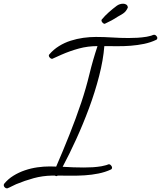

<svg xmlns="http://www.w3.org/2000/svg" viewBox="-120 -945 875 1044"><path d="M735.4 -739.3Q735.4 -731.4 729.5 -728.5Q699.2 -713.9 663.6 -706.5Q627.9 -699.2 590.8 -696.3Q553.7 -693.4 517.1 -693.8Q480.5 -694.3 447.3 -694.3Q441.4 -618.2 418.9 -531.2Q396.5 -444.3 364.3 -357.4Q332 -270.5 294.4 -188Q256.8 -105.5 220.7 -38.1Q250 -36.1 278.8 -35.2Q307.6 -34.2 335.9 -34.2Q360.4 -34.2 384.3 -35.6Q408.2 -37.1 431.6 -41Q438.5 -43 444.3 -43.9Q450.2 -44.9 457 -46.9Q461.9 -47.9 465.3 -49.8Q468.8 -51.8 473.6 -51.8Q478.5 -51.8 483.9 -45.4Q489.3 -39.1 489.3 -34.2Q489.3 -26.4 483.4 -23.4Q452.1 -8.8 415.5 -1.5Q378.9 5.9 340.8 8.3Q302.7 10.7 265.1 10.3Q227.5 9.8 193.4 9.8Q190.4 12.7 186.5 12.7Q182.6 12.7 178.7 9.8H163.1Q111.3 10.7 63 23.9Q14.6 37.1 -32.2 56.6Q-43.9 61.5 -55.7 67.9Q-67.4 74.2 -80.1 79.1H-83Q-88.9 79.1 -94.2 73.7Q-99.6 68.4 -99.6 62.5Q-99.6 58.6 -97.7 54.7Q-76.2 28.3 -46.9 10.3Q-17.6 -7.8 15.6 -19Q48.8 -30.3 83.5 -35.2Q118.2 -40 150.4 -40Q159.2 -40 168 -39.6Q176.8 -39.1 185.5 -39.1Q222.7 -125 257.3 -211.9Q292 -298.8 322.3 -388.7Q347.7 -464.8 366.2 -541.5Q384.8 -618.2 410.2 -694.3H409.2Q357.4 -694.3 309.1 -681.2Q260.7 -668 213.9 -647.5Q202.1 -642.6 189.9 -636.7Q177.7 -630.9 166 -626L163.1 -625Q157.2 -625 151.4 -630.9Q145.5 -636.7 145.5 -642.6Q145.5 -646.5 148.4 -649.4Q170.9 -675.8 200.7 -694.3Q230.5 -712.9 264.2 -723.6Q297.9 -734.4 333 -739.3Q368.2 -744.1 401.4 -744.1Q446.3 -744.1 490.2 -741.2Q534.2 -738.3 579.1 -738.3Q603.5 -738.3 627.9 -739.7Q652.3 -741.2 676.8 -745.1Q683.6 -747.1 689.9 -748Q696.3 -749 702.1 -751Q707 -752.9 710.9 -754.4Q714.8 -755.9 719.7 -755.9Q724.6 -755.9 730 -750Q735.4 -744.1 735.4 -739.3ZM575.2 -904.3Q566.4 -882.8 548.8 -871.1Q542 -866.2 535.2 -862.8Q528.3 -859.4 520.5 -854.5Q488.3 -833 449.2 -815.4Q443.4 -815.4 437.5 -821.8Q431.6 -828.1 431.6 -834Q431.6 -835 432.1 -835.9Q432.6 -836.9 432.6 -837.9Q450.2 -859.4 471.7 -878.4Q493.2 -897.5 515.6 -914.1Q531.2 -924.8 549.8 -924.8Q559.6 -924.8 566.9 -919.9Q574.2 -915 575.2 -904.3Z"/></svg>

Font: Calligraffiti
Style: Regular
Weight: 400
Designer: Dathan Boardman
Foundry: Open Window
Version: Version 1.000